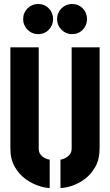

<svg xmlns="http://www.w3.org/2000/svg" viewBox="-20 -937 552 962"><path d="M341 -766Q310 -766 288 -788Q266 -810 266 -841Q266 -873 288 -895Q310 -917 341 -917Q373 -917 394.5 -895Q416 -873 416 -841Q416 -810 394.5 -788Q373 -766 341 -766ZM171 -766Q140 -766 118 -788Q96 -810 96 -841Q96 -873 118 -895Q140 -917 171 -917Q203 -917 224.5 -895Q246 -873 246 -841Q246 -810 224.5 -788Q203 -766 171 -766ZM229 5Q207 5 173.5 -6Q140 -17 108 -40Q76 -63 54 -101Q32 -139 32 -193V-700H174V-193Q174 -176 181.5 -165Q189 -154 199.5 -148Q210 -142 218.5 -139.5Q227 -137 229 -137ZM283 5V-137Q285 -137 293.5 -139.5Q302 -142 312.5 -148Q323 -154 331 -165Q339 -176 339 -193V-700H479V-193Q479 -139 457.5 -101Q436 -63 404 -39.5Q372 -16 339 -5.5Q306 5 283 5Z"/></svg>

Font: Stick No Bills ExtraBold
Style: Regular
Weight: 800
Version: Version 2.000